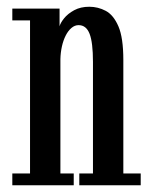

<svg xmlns="http://www.w3.org/2000/svg" viewBox="-20 -549 448 569"><path d="M16.5 0V-35H69V-488.5H16.5V-523.5H156.5V-471Q159 -481 170 -494.8Q181 -508.5 200 -518.8Q219 -529 244.5 -529Q270.5 -529 293.5 -516.8Q316.5 -504.5 331 -470.8Q345.5 -437 345.5 -371.5V-35H397V0H215V-35H255.5V-365.5Q255.5 -423 245.5 -448.8Q235.5 -474.5 213 -474.5Q201.5 -474.5 191.8 -466.2Q182 -458 174.8 -443.8Q167.5 -429.5 163.5 -411.5Q159.5 -393.5 159 -374V-35H198.5V0Z"/></svg>

Font: Imbue Thin 10pt Medium
Style: Regular
Weight: 500
Version: Version 1.102